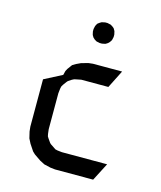

<svg xmlns="http://www.w3.org/2000/svg" viewBox="-91 -639 594 707"><g transform="rotate(15 205.5 -285.5)"><path d="M56.2 -128.9V-309.1L124 -344.2L127.9 -359.9L132.8 -369.1L142.1 -381.8L146 -387.2L159.2 -395L175.8 -402.8L202.1 -410.2L219.2 -412.1H330.1L295.9 -344.2H192.9L175.8 -340.8L167 -338.9L159.2 -335L146 -326.2L142.1 -321.8L132.8 -309.1L127.9 -300.8L126 -292L124 -273.9V-137.2L126 -120.1L127.9 -110.8L132.8 -103L142.1 -89.8L146 -85.9L159.2 -77.1L167 -71.8L175.8 -69.8L192.9 -67.9H365.2L330.1 0H185.1L167 -2L142.1 -7.8L124 -17.1L99.1 -34.2L89.8 -43L73.2 -67.9L64 -85.9L58.1 -110.8ZM188 -526.9V-536.1L189.9 -544.9L190.9 -548.8L195.8 -558.1L202.1 -563L210 -567.9L213.9 -568.8L223.1 -570.8H231.9L241.2 -568.8L245.1 -567.9L252.9 -563L258.8 -558.1L264.2 -548.8L265.1 -544.9L267.1 -536.1V-526.9L265.1 -518.1L264.2 -514.2L258.8 -505.9L252.9 -500L245.1 -495.1L241.2 -494.1L231.9 -492.2H223.1L213.9 -494.1L210 -495.1L202.1 -500L195.8 -505.9L190.9 -514.2L189.9 -518.1Z"/></g></svg>

Font: Petahja
Style: Regular
Weight: 400
Designer: T. Christopher White
Version: Version 1.1